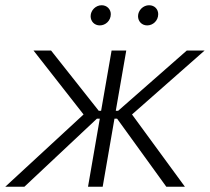

<svg xmlns="http://www.w3.org/2000/svg" viewBox="-49 -713 801 733"><path d="M-29 0H44L321 -260H332L287 0H343L388 -260H398L586 0H657L455 -276L732 -520H664L402 -290H393L433 -520H377L337 -290H328L146 -520H79L270 -276ZM332 -616C354 -616 374 -634 374 -659C374 -677 360 -693 339 -693C317 -693 297 -674 297 -651C297 -632 311 -616 332 -616ZM513 -616C535 -616 555 -634 555 -659C555 -677 542 -693 520 -693C498 -693 478 -674 478 -651C478 -632 492 -616 513 -616Z"/></svg>

Font: Fixel Display 20240404 Light
Style: Italic
Weight: 300
Italic angle: -10°
Designer: AlfaBravo + MacPaw
Foundry: Kyrylo Tkachov, Marchela Mozhyna, Serhii Makarenko, Maria Weinstein, Zakhar Kryvoshyya
Version: Version 1.211;Glyphs 3.2 (3225)